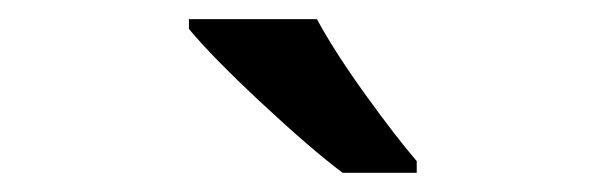

<svg xmlns="http://www.w3.org/2000/svg" viewBox="-20 -786 632 200"><path d="M336.9 -606Q303.2 -631.3 251.7 -679.4Q200.2 -727.5 176.8 -755.9V-766.1H310.1Q328.6 -731.9 360.6 -687.5Q392.6 -643.1 414.1 -618.2V-606Z"/></svg>

Font: Open Sans Semibold
Style: Regular
Weight: 600
Foundry: Ascender Corporation
Version: Version 1.10; ttfautohint (v1.5.65-e2d9)